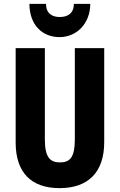

<svg xmlns="http://www.w3.org/2000/svg" viewBox="-20 -963 619 993"><path d="M447 -943H362C362 -893 329 -875 289 -875C248 -875 218 -895 218 -943H132C133 -831 201 -771 288 -771C374 -771 446 -838 447 -943ZM519 -228V-714H367V-242C367 -151 343 -123 290 -123C239 -123 212 -150 212 -241V-714H61V-226C61 -70 142 10 288 10C438 10 519 -74 519 -228Z"/></svg>

Font: Noto Sans Sinhala UI ExtraCondensed ExtraBold
Style: Regular
Weight: 800
Width: 2
Designer: Jelle Bosma - Monotype Design Team
Foundry: Monotype Imaging Inc.
Version: Version 2.006